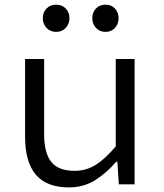

<svg xmlns="http://www.w3.org/2000/svg" viewBox="-20 -793 707 826"><path d="M276.9 13.2Q180.2 13.2 134 -41.7Q87.9 -96.7 87.9 -204.1V-539.1H169.9V-214.8Q169.9 -135.7 200.2 -96.9Q230.5 -58.1 300.8 -58.1Q349.6 -58.1 390.1 -82.8Q430.7 -107.4 478 -163.1V-539.1H559.1V0H491.2L484.9 -97.2H480Q438 -48.3 388.7 -17.6Q339.4 13.2 276.9 13.2ZM221.2 -655.8Q196.3 -655.8 180.2 -673.1Q164.1 -690.4 164.1 -714.8Q164.1 -739.7 180.2 -756.3Q196.3 -772.9 221.2 -772.9Q247.1 -772.9 262.9 -756.3Q278.8 -739.7 278.8 -714.8Q278.8 -690.4 262.9 -673.1Q247.1 -655.8 221.2 -655.8ZM434.1 -655.8Q408.7 -655.8 392.8 -673.1Q377 -690.4 377 -714.8Q377 -739.7 392.8 -756.3Q408.7 -772.9 434.1 -772.9Q459 -772.9 474.6 -756.3Q490.2 -739.7 490.2 -714.8Q490.2 -690.4 474.6 -673.1Q459 -655.8 434.1 -655.8Z"/></svg>

Font: Shanggu Mono N
Style: Regular
Weight: 350
Designer: GuiWonder
Version: Version 1.021